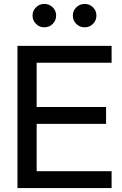

<svg xmlns="http://www.w3.org/2000/svg" viewBox="-20 -962 624 982"><path d="M69.3 0V-727.5H550.8V-641.1H167.5V-414.6H522.5V-328.6H167.5V-86.4H550.8V0ZM413.1 -822.3Q387.7 -822.3 370.1 -839.8Q352.5 -857.4 352.5 -882.3Q352.5 -907.2 370.4 -924.6Q388.2 -941.9 413.1 -941.9Q438 -941.9 455.6 -924.6Q473.1 -907.2 473.1 -882.3Q473.1 -857.4 455.8 -839.8Q438.5 -822.3 413.1 -822.3ZM206.5 -822.3Q181.6 -822.3 164.1 -839.8Q146.5 -857.4 146.5 -882.3Q146.5 -907.2 164.1 -924.6Q181.6 -941.9 206.5 -941.9Q231.9 -941.9 249.5 -924.6Q267.1 -907.2 267.1 -882.3Q267.1 -857.4 249.5 -839.8Q231.9 -822.3 206.5 -822.3Z"/></svg>

Font: Inter Cardless Display
Style: Regular
Weight: 400
Designer: Rasmus Andersson
Foundry: rsms
Version: Version 4.001;git-9221beed3